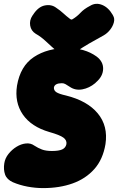

<svg xmlns="http://www.w3.org/2000/svg" viewBox="-56 -938 605 983"><path d="M484 -200Q471 -122 427 -72.5Q383 -23 316 1Q249 25 165 25Q125 25 85 17.5Q45 10 10 -5Q-21 -19 -30 -44.5Q-39 -70 -34 -102Q-30 -128 -12.5 -150Q5 -172 28.5 -186.5Q52 -201 76.5 -203.5Q101 -206 119 -193Q139 -180 159 -172.5Q179 -165 210 -165Q245 -165 262.5 -173Q280 -181 284 -200Q287 -220 268.5 -233.5Q250 -247 197 -262Q104 -289 61 -351.5Q18 -414 31 -499Q48 -600 117.5 -646Q187 -692 289 -692Q378 -692 438 -649Q473 -623 472 -585Q471 -547 436 -517L431 -512Q401 -487 365.5 -480.5Q330 -474 302 -493Q288 -502 279.5 -507Q271 -512 261 -512Q243 -512 232.5 -506.5Q222 -501 220 -490Q219 -475 232.5 -466Q246 -457 282 -449Q391 -422 444.5 -357.5Q498 -293 484 -200ZM523 -858Q532 -843 527 -823.5Q522 -804 508 -786Q494 -768 475 -757Q431 -733 400 -715Q369 -697 335 -674Q309 -656 283 -656Q257 -656 237 -674Q207 -700 180.5 -725Q154 -750 127 -765Q103 -780 98.5 -807Q94 -834 110 -858L113 -862Q139 -903 173 -910Q207 -917 232 -898Q253 -884 268 -870Q283 -856 304 -840Q307 -839 309 -838Q311 -837 316 -840Q339 -854 356.5 -873Q374 -892 405 -908Q434 -926 466.5 -913Q499 -900 521 -862Z"/></svg>

Font: Winky Sans Black
Style: Italic
Weight: 900
Italic angle: -8.97852°
Designer: Simon Atzbach
Foundry: typofactur
Version: Version 1.205